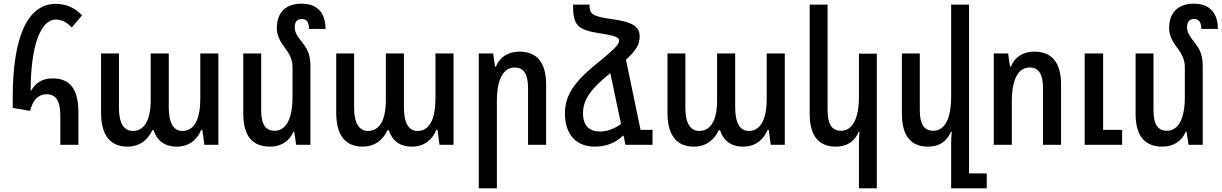

<svg xmlns="http://www.w3.org/2000/svg" viewBox="-20 -785 6623 1041"><path d="M307 0H405V-177C405 -304 358 -360 265 -360C208 -360 172 -334 149 -294L146 -295C147 -540 201 -679 283 -679C310 -679 340 -668 369 -636L425 -702C387 -742 339 -764 283 -764C128 -764 49 -583 49 -256V-200L143 -184C159 -245 189 -274 232 -274C282 -274 307 -240 307 -159Z M671 10C738 10 782 -27 806 -79H813C829 -28 868 10 937 10C1011 10 1051 -33 1071 -81H1077L1088 0H1164V-495H1066V-249C1066 -141 1034 -75 969 -75C924 -75 895 -112 895 -204V-495H797V-242C797 -132 762 -75 700 -75C655 -75 625 -113 625 -199V-495H528V-173C528 -49 580 10 671 10Z M1663 -424C1663 -478 1652 -514 1620 -553C1590 -591 1578 -611 1578 -637C1578 -665 1590 -682 1616 -682C1644 -682 1655 -664 1655 -628H1745C1745 -716 1700 -765 1614 -765C1536 -765 1481 -723 1481 -633C1481 -597 1494 -566 1526 -524C1554 -487 1566 -457 1566 -420V-259C1566 -139 1530 -76 1469 -76C1422 -76 1396 -108 1396 -187V-495H1299V-168C1299 -44 1352 10 1444 10C1506 10 1550 -21 1571 -71H1575L1586 0H1663Z M1946 10C2013 10 2057 -27 2081 -79H2088C2104 -28 2143 10 2212 10C2286 10 2326 -33 2346 -81H2352L2363 0H2439V-495H2341V-249C2341 -141 2309 -75 2244 -75C2199 -75 2170 -112 2170 -204V-495H2072V-242C2072 -132 2037 -75 1975 -75C1930 -75 1900 -113 1900 -199V-495H1803V-173C1803 -49 1855 10 1946 10Z M2576 236H2674V-236C2674 -355 2709 -419 2770 -419C2818 -419 2843 -386 2843 -307V0H2941V-327C2941 -451 2887 -505 2796 -505C2733 -505 2689 -474 2669 -424H2664L2654 -495H2576Z M3371 0H3518V-81H3453L3374 -461C3435 -518 3448 -548 3448 -587C3448 -641 3412 -666 3294 -682C3192 -696 3176 -708 3176 -760H3087C3087 -651 3107 -624 3228 -605C3322 -591 3337 -581 3337 -564C3337 -549 3321 -525 3226 -449C3093 -342 3043 -270 3043 -169C3043 -51 3110 10 3203 10C3274 10 3323 -15 3357 -49H3361L3371 0ZM3141 -172C3141 -244 3184 -304 3286 -386L3289 -389L3347 -113C3310 -85 3269 -72 3234 -72C3176 -72 3141 -102 3141 -172Z M3742 10C3809 10 3853 -27 3877 -79H3884C3900 -28 3939 10 4008 10C4082 10 4122 -33 4142 -81H4148L4159 0H4235V-495H4137V-249C4137 -141 4105 -75 4040 -75C3995 -75 3966 -112 3966 -204V-495H3868V-242C3868 -132 3833 -75 3771 -75C3726 -75 3696 -113 3696 -199V-495H3599V-173C3599 -49 3651 10 3742 10Z M4734 236V-494H4637V-259C4637 -140 4601 -76 4540 -76C4493 -76 4467 -108 4467 -187V-760H4370V-168C4370 -44 4423 10 4511 10C4576 10 4615 -21 4636 -71H4640C4638 -45 4637 -20 4637 6V236Z M5234 155V-760H5137V-259C5137 -140 5101 -76 5040 -76C4993 -76 4967 -108 4967 -187V-495H4870V-168C4870 -44 4923 10 5011 10C5076 10 5115 -21 5136 -71H5140C5138 -45 5137 -20 5137 6V236H5330V155Z M5368 0H5466V-236C5466 -355 5501 -419 5562 -419C5610 -419 5635 -386 5635 -307V0H5733V-327C5733 -451 5679 -505 5588 -505C5525 -505 5481 -474 5461 -424H5456L5446 -495H5368ZM5861 0H6064V-81H5961V-495H5861Z M6501 -424C6501 -478 6490 -514 6458 -553C6428 -591 6416 -611 6416 -637C6416 -665 6428 -682 6454 -682C6482 -682 6493 -664 6493 -628H6583C6583 -716 6538 -765 6452 -765C6374 -765 6319 -723 6319 -633C6319 -597 6332 -566 6364 -524C6392 -487 6404 -457 6404 -420V-259C6404 -139 6368 -76 6307 -76C6260 -76 6234 -108 6234 -187V-495H6137V-168C6137 -44 6190 10 6282 10C6344 10 6388 -21 6409 -71H6413L6424 0H6501Z"/></svg>

Font: Noto Sans Armenian Condensed Medium
Style: Regular
Weight: 500
Width: 3
Designer: Monotype Design Team
Foundry: Monotype Imaging Inc.
Version: Version 2.008